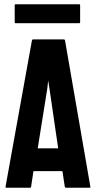

<svg xmlns="http://www.w3.org/2000/svg" viewBox="-20 -881 467 901"><path d="M6 -5 130 -692Q131 -696 135 -696H280Q284 -696 285 -692L404 -5Q405 0 400 0H289Q285 0 284 -5L273 -78H137L126 -5Q125 0 121 0H10Q6 0 6 -5ZM157 -185H253L212 -466L206 -503L202 -466ZM53 -772Q49 -772 49 -776V-857Q49 -861 53 -861H352Q356 -861 356 -857V-776Q356 -772 352 -772Z"/></svg>

Font: Staatliches
Style: Regular
Weight: 400
Designer: Brian LaRossa & Erica Carras
Foundry: Type Brut Foundry
Version: Version 1.000; ttfautohint (v1.8.2) -l 8 -r 50 -G 200 -x 14 